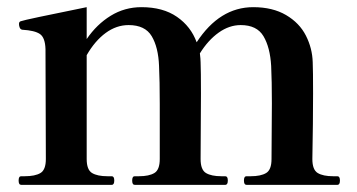

<svg xmlns="http://www.w3.org/2000/svg" viewBox="-20 -516 998 536"><path d="M922 -24Q929 -24 929 -12Q929 0 922 0H668Q661 0 661 -12Q661 -24 668 -24H680Q708 -24 723 -33Q738 -42 738 -72L739 -228Q739 -290 737 -332Q734 -384 715.5 -415Q697 -446 652 -446Q620 -446 590.5 -425Q561 -404 538 -367Q540 -351 540 -342Q541 -320 541 -255L540 -72Q540 -42 555 -33Q570 -24 598 -24H609Q616 -24 616 -12Q616 0 609 0H356Q349 0 349 -12Q349 -24 356 -24H368Q396 -24 411 -33Q426 -42 426 -72V-226Q426 -290 424 -332Q422 -384 403.5 -415Q385 -446 339 -446Q305 -446 275 -424Q245 -402 222 -362V-72Q222 -42 237 -33Q252 -24 280 -24H292Q299 -24 299 -12Q299 0 292 0H39Q32 0 32 -12Q32 -24 39 -24H49Q78 -24 93 -33Q108 -42 108 -72L107 -379Q106 -411 91.5 -421Q77 -431 42 -433Q37 -434 35 -439Q33 -444 33 -449Q33 -456 39 -457Q49 -461 222 -496V-407Q250 -448 289 -472Q328 -496 375 -496Q435 -496 474 -469Q513 -442 529 -398Q593 -496 687 -496Q741 -496 778.5 -474Q816 -452 834 -416.5Q852 -381 853 -342Q854 -320 854 -255Q854 -176 852 -72Q852 -42 867 -33Q882 -24 910 -24Z"/></svg>

Font: Shippori Mincho
Style: Bold
Weight: 700
Designer: FONTDASU
Foundry: FONTDASU / Google Inc. / but / Adobe
Version: Version 3.110; ttfautohint (v1.8.3)